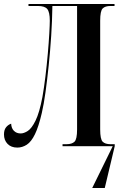

<svg xmlns="http://www.w3.org/2000/svg" viewBox="-21 -734 623 964"><path d="M66 7Q35 7 17 -11.5Q-1 -30 -1 -59Q-1 -82 9.5 -95Q20 -108 35 -113Q36 -90 49 -77Q62 -64 83 -64Q99 -64 118.5 -76.5Q138 -89 157.5 -128.5Q177 -168 192 -247Q200 -292 207 -349.5Q214 -407 219 -464Q224 -521 226.5 -565.5Q229 -610 229 -630Q229 -673 216.5 -688.5Q204 -704 169 -704H122V-714H554V-704H534Q507 -704 494.5 -691.5Q482 -679 482 -630V-84Q482 -35 494.5 -22.5Q507 -10 534 -10H555V0L505 210H442L545 0H293V-10H313Q340 -10 353 -22.5Q366 -35 366 -84V-704H242Q241 -630 236 -553.5Q231 -477 223.5 -405Q216 -333 207.5 -271.5Q199 -210 189 -167Q173 -98 154.5 -60Q136 -22 113.5 -7.5Q91 7 66 7Z"/></svg>

Font: Noto Serif Display ExtraCondensed SemiBold
Style: Regular
Weight: 600
Width: 2
Designer: Monotype Design Team
Foundry: Monotype Imaging Inc.
Version: Version 2.009